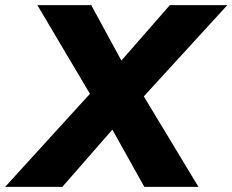

<svg xmlns="http://www.w3.org/2000/svg" viewBox="-92 -725 902 745"><path d="M0 0ZM-72 0 257 -361 53 -705H262L379 -490L567 -705H790L466 -351L678 0H468L344 -222L150 0Z"/></svg>

Font: Winston ExtraBold
Style: Italic
Weight: 800
Italic angle: -9°
Designer: Original fonts by Vernon Adams / Changes by Cristiano Sobral
Foundry: Original fonts by Vernon Adams / Changes by Cristiano Sobral
Version: Version 2.503;July 17, 2020;FontCreator 13.0.0.2655 64-bit